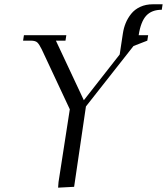

<svg xmlns="http://www.w3.org/2000/svg" viewBox="-20 -865 773 889"><path d="M86.9 -676.8 90.8 -702.1H287.1L283.2 -676.8H238.8L368.2 -400.9L534.2 -612.8L548.8 -709Q552.7 -735.4 562 -758.1Q571.3 -780.8 587.4 -801Q603.5 -821.3 629.4 -833.3Q655.3 -845.2 688 -845.2H732.9L729 -819.8Q682.6 -819.8 657.2 -792.5Q631.8 -765.1 622.1 -702.1H666L662.1 -676.8L598.1 -651.9L377.9 -372.1L323.2 0L249 3.9L251 -22L303.2 -358.9L172.9 -637.2Q161.6 -660.2 152.6 -668.5Q143.6 -676.8 122.1 -676.8Z"/></svg>

Font: Dihjauti
Style: Italic
Weight: 400
Italic angle: -9°
Designer: T. Christopher White
Version: Version 3.0.0